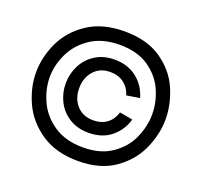

<svg xmlns="http://www.w3.org/2000/svg" viewBox="-125 -852 1057 1007"><g transform="rotate(20 403.5 -348.5)"><path d="M42 -349Q42 -434 80.5 -517Q119 -600 201.5 -655Q284 -710 407 -710Q532 -710 612.5 -654.5Q693 -599 729 -516Q765 -433 765 -349Q765 -268 728.5 -184.5Q692 -101 611.5 -44Q531 13 407 13Q284 13 201.5 -42.5Q119 -98 80.5 -181.5Q42 -265 42 -349ZM690 -350Q690 -417 661.5 -482Q633 -547 569.5 -591Q506 -635 407 -635Q310 -635 245 -591.5Q180 -548 149 -482.5Q118 -417 118 -350Q118 -284 148.5 -217.5Q179 -151 244.5 -107Q310 -63 407 -63Q505 -63 569 -108Q633 -153 661.5 -219Q690 -285 690 -350ZM208 -348Q208 -402 232 -449Q256 -496 301 -524.5Q346 -553 408 -553Q482 -553 532.5 -513Q583 -473 601 -409L528 -397Q516 -437 485 -460.5Q454 -484 409 -484Q351 -484 317 -445.5Q283 -407 283 -349Q283 -291 317 -253Q351 -215 409 -215Q454 -215 485 -238Q516 -261 528 -302L601 -289Q584 -227 534 -186Q484 -145 408 -145Q346 -145 300.5 -173.5Q255 -202 231.5 -248.5Q208 -295 208 -348Z"/></g></svg>

Font: Be Vietnam SemiBold
Style: Regular
Weight: 600
Designer: Gabriel Lam
Foundry: TypeRant
Version: Version 4.000